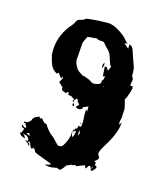

<svg xmlns="http://www.w3.org/2000/svg" viewBox="-158 -900 928 1088"><g transform="rotate(20 306.5 -356.0)"><path d="M357.4 -543Q357.4 -546.9 356.7 -551.3Q356 -555.7 356 -559.6Q356 -569.3 363.3 -576.7Q364.7 -570.3 364.7 -564.5Q364.7 -552.2 357.4 -543ZM495.1 14.2Q500.5 9.3 501 4.9L500.5 -3.4ZM343.3 -444.8Q355 -445.3 366.7 -450.2Q383.8 -456.1 383.8 -466.8Q383.8 -469.7 382.8 -473.6Q382.8 -477.5 383.8 -478Q390.1 -482.4 390.1 -493.2Q390.1 -499.5 392.6 -505.9Q386.2 -502.9 379.4 -501L371.1 -555.7L381.3 -559.1L395.5 -541L405.3 -567.9Q396.5 -576.7 395.5 -578.1Q382.3 -609.4 377 -621.1Q366.2 -646 344.7 -660.6Q335.9 -667.5 329.1 -675.3Q320.8 -685.1 316.2 -686Q311.5 -687 306.2 -687Q304.7 -687 303.2 -686.5Q301.8 -686 299.3 -686Q284.7 -686 277.3 -689.5Q273.9 -691.9 271 -691.9Q268.6 -691.9 263.9 -689.5Q259.3 -687 253.9 -687Q241.7 -687 231 -683.6Q226.1 -682.1 220.7 -681.2Q206.5 -643.6 206.1 -638.7L208 -563L207.5 -545.9Q207.5 -518.1 232.9 -489.3Q243.2 -479.5 257.3 -473.1Q263.2 -470.2 268.6 -466.8Q284.2 -466.3 301.3 -460Q305.2 -458.5 311 -457.3Q316.9 -456.1 320.8 -453.1Q331.5 -444.8 343.3 -444.8ZM361.8 -139.6Q366.7 -145.5 366.7 -150.9Q366.7 -156.7 361.8 -168.9Q358.9 -162.1 358.9 -154.8Q358.9 -147.5 361.8 -139.6ZM104 -41.5 105.5 -43.9 96.7 -56.6 83 -51.3ZM397.9 -444.8Q399.9 -445.8 401.6 -446.5Q403.3 -447.3 403.3 -447.8L402.8 -452.1ZM277.3 -305.2 265.1 -313.5 272.5 -319.3ZM275.4 -319.8 249 -335H230Q231 -340.3 231 -342.8Q231 -347.2 224.1 -351.6Q222.7 -349.1 220.5 -346.4Q218.3 -343.8 216.3 -340.3Q202.1 -343.3 195.8 -345.5Q189.5 -347.7 187.7 -352.1Q186 -356.4 185.5 -365.2L157.7 -386.2L170.9 -413.1L163.1 -422.9V-407.7Q151.4 -419.4 136.7 -435.1Q130.9 -429.2 128.9 -426.3Q98.1 -439.5 85 -468.8Q74.2 -492.7 66.4 -517.6Q63 -532.7 63 -562.5Q63 -601.6 75.7 -638.2Q89.8 -680.7 117.7 -716.3Q124.5 -725.6 127.9 -737.3Q132.8 -754.9 155.8 -760.7Q170.4 -764.6 175.3 -773.4Q178.7 -778.3 241.7 -788.1Q253.4 -790 265.1 -791Q279.3 -792 293.5 -794.4Q301.8 -795.9 309.6 -795.9Q337.4 -795.9 371.6 -778.3Q411.6 -758.8 430.2 -737.3Q436 -729.5 448.2 -723.1L430.2 -719.7L460.9 -697.3L459.5 -724.1Q479.5 -716.3 485.8 -700.7Q502 -666 517.1 -630.9L522.9 -618.2Q533.7 -595.7 533.7 -565.4Q533.7 -559.6 535.6 -557.6Q543.9 -549.8 544.4 -543.9Q544.9 -538.1 544.9 -535.2Q544.9 -529.8 543.5 -523.4Q542.5 -519.5 542.5 -510.3L543 -505.4H558.1L560.5 -491.7Q560.5 -482.9 548.8 -438.5Q546.4 -431.2 541 -421.9Q558.6 -376 558.6 -363.8L560.1 -316.9Q560.1 -311 558.6 -305.2Q557.1 -299.3 557.1 -293Q557.1 -283.7 561 -274.4L567.9 -290L569.8 -289.6L569.3 -275.9Q567.4 -219.2 519.5 -127Q504.9 -97.7 504.9 -84.5Q504.9 -76.2 512.7 -67.9Q517.1 -63 517.1 -57.6Q517.1 -46.9 498 -33.7Q504.9 -29.8 510.3 -27.3Q510.3 -24.9 507.8 -12.7Q522 -11.2 522 -3.4Q522 5.9 503.9 23.9Q495.1 23.9 495.1 16.1Q495.1 15.1 494.6 14.6Q490.2 7.3 487.3 1.5L484.4 1Q476.6 1 473.6 11.7Q469.7 21 464.8 22.9L457 6.8L438.5 15.6Q424.3 22.9 409.7 29.8L405.8 23.9L404.8 24.4H402.3Q394.5 30.3 392.6 30.3L387.7 29.8Q382.3 29.8 375.5 34.7Q370.6 39.1 364.3 40Q360.8 40.5 353.5 51.8Q351.6 55.7 349.9 57.9Q348.1 60.1 347.2 62Q346.2 64 345.2 65.4Q336.4 77.6 333.3 78.6Q330.1 79.6 328.6 79.6Q323.2 79.6 314.5 74.7Q284.2 84.5 265.1 84.5Q253.4 84.5 241.7 81.5Q248 78.1 254.2 76.9Q260.3 75.7 265.1 73.5Q270 71.3 273.4 65.9Q271 64.9 236.8 55.2Q173.8 38.1 169.2 35.4Q164.6 32.7 164.1 30.3Q162.6 22.9 155.3 19Q150.9 17.1 147.5 12.7L142.6 22.9Q130.9 19.5 124 -0.5Q121.6 -6.3 119.9 -8.5Q118.2 -10.7 114.3 -10.7Q110.8 -10.7 104.5 -9.3L114.3 -2.9Q120.6 1 120.6 4.9Q120.6 8.3 116.2 13.2Q115.2 5.4 110.8 2Q106.4 -1.5 101.1 -3.9Q93.8 -6.8 88.9 -13.2Q100.1 -10.3 103.5 -9.8Q105 -13.2 105 -16.1Q105 -24.9 95.2 -33.2Q88.9 -38.6 75.2 -40Q69.3 -40.5 63.5 -42Q79.1 -34.7 84.5 -19L76.7 -21.5Q61 -24.9 55.7 -30.8Q51.8 -34.2 45.9 -42Q48.8 -43 54.7 -43Q58.1 -56.6 62.5 -69.8Q59.1 -71.3 56.2 -71.8Q43 -75.2 43 -85.4V-88.4L65.9 -74.7L69.8 -85Q68.8 -87.9 64.5 -90.3Q60.1 -92.8 60.1 -96.7Q60.1 -98.6 62 -101.6Q58.1 -100.1 54.7 -100.1Q49.8 -100.1 47.4 -106Q48.3 -106.4 49.1 -107.2Q49.8 -107.9 50.3 -108.4Q50.8 -108.9 51.3 -108.9L56.2 -108.4Q69.8 -108.4 82 -125Q85 -129.4 86.4 -136.2Q87.9 -143.1 99.1 -152.8Q103.5 -156.2 120.1 -164.6Q122.1 -162.1 123.5 -159.4Q125 -156.7 126.5 -154.8Q130.9 -159.2 135.3 -159.2Q140.6 -159.2 145.5 -151.9Q155.3 -139.6 164.6 -138.7Q166.5 -138.2 171.4 -138.2Q201.2 -98.1 227.5 -84.5Q237.3 -78.6 252.4 -64Q264.6 -52.2 270.5 -47.9Q274.9 -45.4 280.3 -45.4Q295.9 -45.4 302.7 -58.1Q320.8 -90.8 324.2 -128.9Q324.2 -132.8 323.2 -136.5Q322.3 -140.1 322.3 -144Q322.3 -147.9 324.7 -151.4L325.7 -145.5Q325.7 -130.9 334.5 -118.7Q339.4 -124.5 340.6 -131.1Q341.8 -137.7 341.8 -144Q341.8 -150.4 343.3 -156.7L333.5 -159.2Q336.4 -155.8 336.4 -153.8Q335.9 -151.9 331.1 -151.9L325.2 -152.3Q325.2 -160.6 328.1 -160.6Q330.1 -160.6 333 -159.2Q332 -162.1 332 -164.1Q332 -169.9 342.8 -172.9L343.8 -173.3L345.7 -190.4L360.4 -189.5Q362.3 -200.7 362.3 -211.9Q362.3 -228.5 358.4 -245.1Q354.5 -264.6 354.5 -293.9L364.3 -281.7L361.3 -313Q347.7 -305.2 335.9 -299.3L331.1 -296.4L335.9 -292Q323.2 -279.8 312.5 -279.8Q304.2 -279.8 294.4 -285.2L308.6 -305.7L293 -318.4Q293.9 -318.4 293.9 -322.3Q293.9 -323.2 293 -325Q292 -326.7 290 -328.9Q288.1 -331.1 285.6 -331.5Q281.2 -331.5 278.3 -324.2Q277.3 -319.8 275.4 -319.8ZM283.2 -286.1Q274.9 -286.1 273.7 -288.1Q272.5 -290 272.5 -293Q272.5 -295.9 273.4 -300.8Q278.8 -300.3 280.3 -297.6Q281.7 -294.9 282 -291.7Q282.2 -288.6 283.2 -286.1ZM350.6 -203.6 349.6 -206.5 357.4 -208V-205.1ZM324.7 -151.4V-152.3H325.2Z"/></g></svg>

Font: Pinzelan
Style: Regular
Weight: 400
Designer: GGBot
Version: 1.01